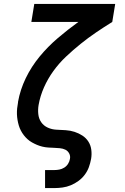

<svg xmlns="http://www.w3.org/2000/svg" viewBox="-20 -755 640 980"><path d="M210 205V113H257Q270 113 283 110.5Q296 108 308 100.5Q320 93 327.5 81Q335 69 337 56Q340 41 333 28Q326 15 313.5 9Q301 3 286 1.5Q271 0 256 -0.5Q241 -1 226 -2Q211 -3 196.5 -6.5Q182 -10 169 -15.5Q156 -21 143.5 -28Q131 -35 120.5 -44.5Q110 -54 101.5 -65Q93 -76 86.5 -88.5Q80 -101 76 -114.5Q72 -128 69.5 -142.5Q67 -157 66.5 -172Q66 -187 67.5 -202Q69 -217 72 -232Q72 -233 72 -233.5Q72 -234 72 -235Q83 -297 111.5 -356Q140 -415 182 -466Q224 -517 275 -560.5Q326 -604 380 -643H140L155 -735H568L553 -643Q511 -617 470.5 -589.5Q430 -562 391.5 -531Q353 -500 317 -466Q281 -432 252.5 -392.5Q224 -353 204.5 -309Q185 -265 177 -219Q173 -196 175.5 -172.5Q178 -149 190.5 -131Q203 -113 224 -103.5Q245 -94 268.5 -93Q292 -92 315.5 -90.5Q339 -89 360.5 -82Q382 -75 400.5 -63Q419 -51 431 -32.5Q443 -14 446 9.5Q449 33 445 56Q441 78 433.5 98.5Q426 119 412.5 137Q399 155 380.5 168.5Q362 182 341.5 190.5Q321 199 299.5 202Q278 205 257 205Z"/></svg>

Font: Iosevka Slab SmBdExObl
Style: Regular
Weight: 600
Width: 7
Italic angle: -9°
Monospace: yes
Designer: Belleve Invis
Foundry: Belleve Invis
Version: Version 11.1.0; ttfautohint (v1.8.3)